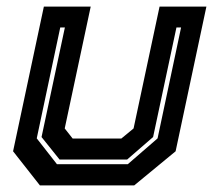

<svg xmlns="http://www.w3.org/2000/svg" viewBox="-20 -560 644 580"><path d="M100.5 0 19.5 -103 112.5 -540H254L175.5 -172L199.5 -141.5H346.5L383.5 -172L462 -540H603.5L510.5 -103L385.5 0ZM152 -64H366L456 -142L527 -477H513L442.5 -146L364 -78H160L105.5 -146L176 -477H162L91 -142Z"/></svg>

Font: Tourney Thin
Style: Bold Italic
Weight: 700
Italic angle: -12°
Version: Version 1.015